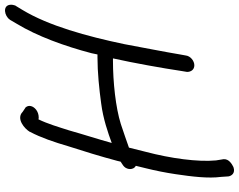

<svg xmlns="http://www.w3.org/2000/svg" viewBox="-116 -668 972 781"><g transform="rotate(-90 370.5 -278.0)"><path d="M86 -212 76 -171C66 -131 58 -90 52 -50C42 17 34 83 41 135L43 165C45 177 56 194 81 185C93 179 114 167 113 146V145L108 114C101 41 116 -70 143 -172C149 -196 154 -217 160 -240C190 -251 218 -260 256 -273C323 -294 426 -305 514 -305H523C504 -220 483 -102 472 -28L468 -4V-3C468 11 476 26 495 26C512 26 533 11 535 -10L539 -32C548 -87 569 -194 581 -259C613 -412 656 -567 720 -673L737 -701L738 -702C740 -708 742 -716 741 -724C737 -755 695 -746 681 -725L680 -724L663 -695C614 -614 573 -503 544 -392L539 -368H527C466 -368 398 -361 340 -353C277 -345 220 -325 179 -310C195 -368 214 -426 230 -483C244 -527 257 -571 275 -608C276 -608 279 -607 282 -607C309 -607 326 -625 329 -639C331 -647 329 -655 322 -662H321L306 -672C278 -700 237 -665 224 -643V-642C201 -599 182 -543 166 -488C146 -426 124 -355 106 -287L103 -274L91 -266C65 -250 70 -219 86 -212Z"/></g></svg>

Font: Stray Cat
Style: ExBdExtObl
Weight: 800
Version: Version 1.0